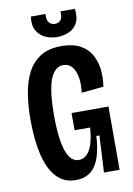

<svg xmlns="http://www.w3.org/2000/svg" viewBox="-94 -906 678 978"><g transform="rotate(-10 245.0 -417.0)"><path d="M217 13Q156 13 117 -30.5Q78 -74 60.5 -151Q43 -228 43 -330Q43 -401 53 -463Q63 -525 87.5 -572Q112 -619 154.5 -645.5Q197 -672 263 -672Q322 -672 359.5 -651.5Q397 -631 416.5 -596Q436 -561 440.5 -518.5Q445 -476 438 -431L324 -420Q330 -468 323 -503Q316 -538 299 -556.5Q282 -575 256 -575Q226 -575 205.5 -549Q185 -523 175 -469Q165 -415 165 -332Q165 -262 171.5 -214.5Q178 -167 189.5 -138.5Q201 -110 216.5 -97.5Q232 -85 250 -85Q275 -85 293 -103Q311 -121 321.5 -155.5Q332 -190 335 -238H255V-327H446V-228V0H365L375 -190H359Q356 -128 341 -82Q326 -36 296 -11.5Q266 13 217 13ZM136 -847H212Q209 -816 221 -802.5Q233 -789 251 -789Q270 -789 281 -802Q292 -815 289 -847H364Q370 -798 353.5 -770.5Q337 -743 308.5 -732Q280 -721 252 -721Q219 -721 190 -734Q161 -747 145.5 -775Q130 -803 136 -847Z"/></g></svg>

Font: Bricolage Grotesque 24pt Condensed SemiBold
Style: Regular
Weight: 600
Width: 3
Designer: Mathieu Triay
Foundry: Atelier Triay
Version: Version 1.001;gftools[0.9.33.dev8+g029e19f]